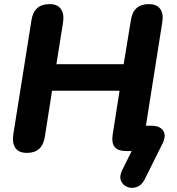

<svg xmlns="http://www.w3.org/2000/svg" viewBox="-20 -734 860 933"><path d="M683 138Q668 167 644 175Q620 183 598.5 174.5Q577 166 568 144.5Q559 123 574 92L620 0H594Q553 0 537 -20Q521 -40 528 -83L561 -293H233L198 -70Q186 9 111 9Q71 9 54.5 -15.5Q38 -40 45 -83L133 -636Q145 -714 221 -714Q260 -714 276.5 -689.5Q293 -665 286 -622L254 -422H581L616 -636Q628 -714 703 -714Q742 -714 759 -690Q776 -666 768 -622L689 -123H714Q757 -123 773 -99Q789 -75 769 -35Z"/></svg>

Font: Nunito ExtraBold
Style: Italic
Weight: 800
Italic angle: -9°
Designer: Vernon Adams
Foundry: Vernon Adams
Version: Version 3.601; ttfautohint (v1.8.2.53-6de2)